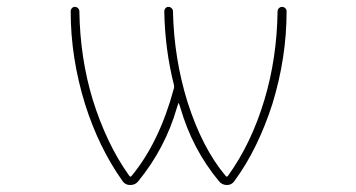

<svg xmlns="http://www.w3.org/2000/svg" viewBox="-20 -564 1040 561"><path d="M620.1 -34.2Q542 -127.9 506.8 -250L502.9 -261.7Q502.9 -262.7 502 -262.7Q501 -262.7 501 -261.7L497.1 -250Q462.9 -130.9 383.8 -34.2Q375 -23.4 360.4 -23.4Q345.7 -23.4 337.9 -35.2Q268.6 -132.8 228.5 -259.8Q186.5 -395.5 186.5 -531.2Q186.5 -536.1 189.9 -540Q193.4 -543.9 198.7 -543.9Q204.1 -543.9 208 -540Q211.9 -536.1 211.9 -531.2Q213.9 -394.5 251 -272.5Q270.5 -210 296.9 -154.3Q323.2 -98.6 357.4 -50.8L358.4 -49.8Q361.3 -45.9 364.3 -49.8L365.2 -50.8Q446.3 -149.4 488.3 -306.6Q489.3 -310.5 488.3 -315.4Q461.9 -419.9 460 -531.2Q460 -536.1 463.4 -540Q466.8 -543.9 472.2 -543.9Q477.5 -543.9 481.4 -540Q485.4 -536.1 485.4 -531.2Q488.3 -392.6 528.3 -264.6Q571.3 -130.9 638.7 -50.8L639.6 -49.8Q642.6 -45.9 645.5 -49.8L646.5 -50.8Q714.8 -145.5 752.9 -273.4Q789.1 -394.5 791 -530.3Q791 -536.1 794.9 -540Q798.8 -543.9 804.2 -543.9Q809.6 -543.9 813.5 -540Q817.4 -536.1 817.4 -531.2Q817.4 -394.5 775.4 -258.8Q754.9 -195.3 727.5 -139.2Q700.2 -83 665 -35.2Q657.2 -23.4 643.1 -23.4Q628.9 -23.4 620.1 -34.2Z"/></svg>

Font: Rounded-X Mgen+ 1mn thin
Style: Regular
Weight: 100
Designer: [Source Han Sans]
Ryoko NISHIZUKA  (kana & ideographs); Paul D. Hunt (Latin, Greek & Cyrillic); Wenlong ZHANG  (bopomofo
Version: Version 1.059.20150602